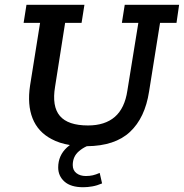

<svg xmlns="http://www.w3.org/2000/svg" viewBox="-20 -603 771 805"><path d="M329 182Q277 182 250.5 158.5Q224 135 224 99Q224 49 261 15Q267 10 273 5Q229 -2 196 -20Q139 -50 116.5 -107Q94 -164 106 -244L148 -507H79L91 -583H334L322 -507H253L211 -240Q197 -157 231 -117Q265 -77 349 -77Q420 -77 461.5 -113Q503 -149 514 -223L560 -507H491L503 -583H731L720 -507H651L605 -219Q588 -109 525 -50Q462 9 344 10Q326 18 311 31Q285 53 285 89Q285 111 300.5 123Q316 135 340 135Q356 135 369 132Q382 129 398 122L408 166Q387 175 367 178.5Q347 182 329 182Z"/></svg>

Font: Rokkitt SemiBold Medium
Style: Italic
Weight: 500
Italic angle: -9°
Version: Version 3.103